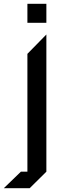

<svg xmlns="http://www.w3.org/2000/svg" viewBox="-63 -723 349 1002"><path d="M179 -604H80V-703H179ZM179 173 92 259H-43L46 173H80V-442L179 -543Z"/></svg>

Font: Iceberg
Style: Regular
Weight: 400
Designer: Victor Kharyk
Foundry: Cyreal (www.cyreal.org)
Version: Version 1.002